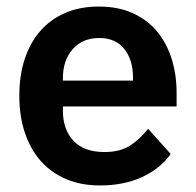

<svg xmlns="http://www.w3.org/2000/svg" viewBox="-20 -554 598 586"><path d="M285 12Q227 12 181.5 -7.5Q136 -27 104.5 -62.5Q73 -98 56 -148.5Q39 -199 39 -262Q39 -324 55.5 -374Q72 -424 103 -459.5Q134 -495 179 -514.5Q224 -534 281 -534Q342 -534 387 -513Q432 -492 461 -456Q490 -420 504.5 -372.5Q519 -325 519 -271V-229H172V-216Q172 -159 204 -124.5Q236 -90 299 -90Q347 -90 377.5 -110Q408 -130 432 -161L501 -84Q469 -39 413.5 -13.5Q358 12 285 12ZM283 -438Q232 -438 202 -404Q172 -370 172 -316V-308H386V-317Q386 -371 359.5 -404.5Q333 -438 283 -438Z"/></svg>

Font: IBM Plex Sans KR SemiBold
Style: Regular
Weight: 600
Designer: Mike Abbink; Paul van der Laan; Pieter van Rosmalen; Wujin Sim; Chorong Kim; Dohee Lee;
Foundry: Sandoll Inc.
Version: Version 1.000